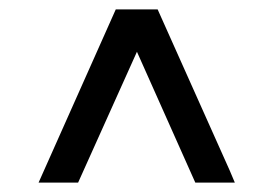

<svg xmlns="http://www.w3.org/2000/svg" viewBox="-20 -743 581 408"><path d="M468 -381 479 -355H395L271 -633L146 -355H62L226 -723H315Z"/></svg>

Font: SUITE Medium
Style: Regular
Weight: 500
Designer: Sun
Foundry: Sun
Version: Version 2.040